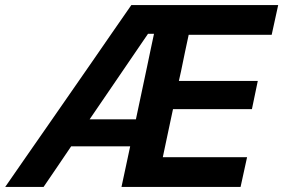

<svg xmlns="http://www.w3.org/2000/svg" viewBox="-60 -733 1110 753"><path d="M-39.5 0Q0 -57 44 -120.5Q88 -184 127.5 -240.5L301 -490.5Q341 -548.5 379.5 -604.2Q418 -660 455 -713H1031L1005.5 -596.5H680Q673 -563.5 665.5 -528.8Q658 -494 650 -453.5L641.5 -415.5H951L928 -305H618.5L607.5 -253.5Q599.5 -216.5 592.5 -182.8Q585.5 -149 578.5 -116.5H909L883.5 0H416.5Q425 -40 433.2 -78Q441.5 -116 450.5 -159H219Q192 -119 164.5 -78.5Q137 -38 111 0ZM520.5 -600.5 291.5 -265H473L517 -472.5Q524.5 -509 531.2 -540.5Q538 -572 544 -600.5Z"/></svg>

Font: Commissioner SemiBold
Style: Italic
Weight: 600
Italic angle: -12°
Designer: Kostas Bartsokas
Foundry: Kostas Bartsokas
Version: Version 1.000; ttfautohint (v1.8.3)